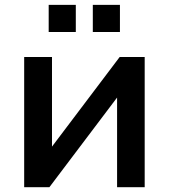

<svg xmlns="http://www.w3.org/2000/svg" viewBox="-20 -775 700 795"><path d="M80.1 0V-539.1H195.3V-168L475.6 -539.1H579.1V0H464.8V-371.1L184.6 0ZM181.6 -642.6V-754.9H293.9V-642.6ZM364.3 -642.6V-754.9H476.6V-642.6Z"/></svg>

Font: Min Sans SemiBold
Style: Regular
Weight: 600
Designer: Jinseong-Kim, NotoSansCJK, Nunito
Foundry: Jinseong-Kim
Version: Version 1.400;Glyphs 3.1.2 (3151)